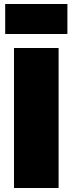

<svg xmlns="http://www.w3.org/2000/svg" viewBox="-20 -940 363 960"><path d="M273 -700V0H50V-700ZM317 -920V-770H6V-920Z"/></svg>

Font: Pathway Extreme Condensed Black
Style: Regular
Weight: 900
Width: 3
Version: Version 1.001;gftools[0.9.26]